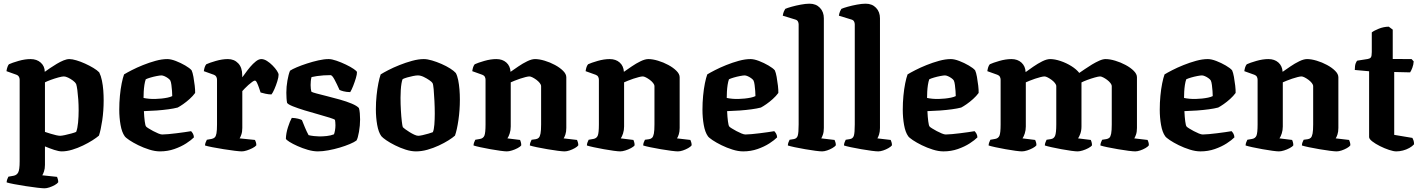

<svg xmlns="http://www.w3.org/2000/svg" viewBox="-20 -820 7701 1040"><path d="M221 200Q211 200 182.5 196.8Q154 193.5 120 188.2Q86 183 57 177.5Q28 172 16 168Q16 160 19.2 151.2Q22.5 142.5 25.5 137L53.5 132Q70.5 129 78.5 114.2Q86.5 99.5 86.5 54V-388Q86.5 -397.5 82.2 -404.8Q78 -412 69.5 -415L15 -434.5Q17 -448.5 20.8 -458.2Q24.5 -468 28.5 -472Q45.5 -480 80.2 -490Q115 -500 145.5 -500Q179.5 -500 201 -480.5Q222.5 -461 222.5 -431Q235 -440 251.8 -451.5Q268.5 -463 287.5 -474.2Q306.5 -485.5 324.2 -492.8Q342 -500 355.5 -500Q371 -500 393.8 -493.2Q416.5 -486.5 440.8 -475.5Q465 -464.5 485.8 -452Q506.5 -439.5 517.5 -428Q527 -409 532.2 -383.2Q537.5 -357.5 539.5 -330.2Q541.5 -303 541.5 -276.5Q541.5 -220 533.8 -167.8Q526 -115.5 516 -85.5Q503.5 -74.5 480.8 -60Q458 -45.5 429.5 -31.8Q401 -18 371 -9Q341 0 314.5 0Q298.5 0 273.5 -8.2Q248.5 -16.5 223.5 -27V73Q223.5 94 218.2 109Q213 124 209 129.5L289 138Q291 142 293.2 150.2Q295.5 158.5 295.5 167Q290.5 174.5 276.8 182.2Q263 190 247.8 195Q232.5 200 221 200ZM305.5 -84.5Q313.5 -84.5 331.2 -88.2Q349 -92 367 -97Q385 -102 392.5 -105.5Q400 -124 403 -156.8Q406 -189.5 406 -221.5Q406 -252.5 404 -281Q402 -309.5 399 -332Q396 -354.5 392.5 -365Q388 -374 375.2 -383.5Q362.5 -393 348.8 -399.5Q335 -406 326 -406Q316.5 -406 296.2 -400.5Q276 -395 255.5 -387.5Q235 -380 223.5 -374V-105.5Q239 -100.5 254.8 -95.5Q270.5 -90.5 284.5 -87.5Q298.5 -84.5 305.5 -84.5Z M846.5 0Q819.5 0 788.5 -9.8Q757.5 -19.5 729 -33.5Q700.5 -47.5 680.5 -61Q660.5 -74.5 655.5 -82Q640 -103.5 633 -143.2Q626 -183 626 -226Q626 -264 629.5 -301Q633 -338 639.2 -368.8Q645.5 -399.5 652 -417Q666.5 -426 693.8 -440Q721 -454 754.5 -467.5Q788 -481 822.5 -490.5Q857 -500 886.5 -500Q905.5 -500 932.2 -489.8Q959 -479.5 983.5 -465.2Q1008 -451 1018 -439Q1023.5 -427 1027.8 -403.5Q1032 -380 1034.8 -355.8Q1037.5 -331.5 1037 -316.5Q1024.5 -299.5 1007 -283.8Q989.5 -268 972.2 -256Q955 -244 942.5 -237.5Q921.5 -232 892 -228Q862.5 -224 828.8 -221.5Q795 -219 759.5 -218Q761 -185.5 764 -162.8Q767 -140 771 -135Q773.5 -131.5 784.8 -124.5Q796 -117.5 810 -110Q824 -102.5 837.5 -97Q851 -91.5 858.5 -91.5Q872 -91.5 892.5 -93.5Q913 -95.5 935.8 -98.2Q958.5 -101 979.5 -104Q1000.5 -107 1015 -109.5Q1019.5 -105 1024.5 -97Q1029.5 -89 1030.5 -76Q1016.5 -61.5 988.8 -43.5Q961 -25.5 924.5 -12.8Q888 0 846.5 0ZM821 -284Q837.5 -284.5 854.8 -286.2Q872 -288 887.5 -291.2Q903 -294.5 913 -299.5Q913 -310.5 911.8 -327Q910.5 -343.5 908.5 -359.5Q906.5 -375.5 902.5 -384Q898.5 -390.5 889.2 -397Q880 -403.5 870.5 -407.5Q861 -411.5 854.5 -411.5Q846.5 -411.5 829.5 -408.2Q812.5 -405 795.5 -400Q778.5 -395 769.5 -390.5Q765 -378 762.2 -360Q759.5 -342 758.5 -323.5Q757.5 -305 757.5 -289.5Q771 -286.5 788.2 -285Q805.5 -283.5 821 -284Z M1290 0Q1279.5 0 1252.2 -3.2Q1225 -6.5 1192 -11.8Q1159 -17 1130.8 -22.5Q1102.5 -28 1090.5 -32Q1090.5 -39.5 1093.8 -48.2Q1097 -57 1100.5 -63L1126 -67.5Q1136.5 -69.5 1143 -75.5Q1149.5 -81.5 1152.5 -97.5Q1155.5 -113.5 1155.5 -146V-388Q1155.5 -397.5 1151.2 -404.8Q1147 -412 1138.5 -415L1084 -434.5Q1086 -447.5 1089 -456.5Q1092 -465.5 1097.5 -472Q1114.5 -480 1149.2 -490Q1184 -500 1214.5 -500Q1248.5 -500 1270.2 -477.2Q1292 -454.5 1292 -413.5V-401.5Q1298 -408 1309.2 -424Q1320.5 -440 1335.2 -457.5Q1350 -475 1365.8 -487.5Q1381.5 -500 1395.5 -500Q1410 -500 1426 -490Q1442 -480 1456.5 -465.2Q1471 -450.5 1480 -436.8Q1489 -423 1489 -415Q1489 -402 1482.2 -380Q1475.5 -358 1466.5 -337.5Q1457.5 -317 1450.5 -308.5Q1435.5 -308.5 1418.5 -312.2Q1401.5 -316 1391.5 -319Q1388.5 -328.5 1383.2 -343.8Q1378 -359 1372.2 -371.2Q1366.5 -383.5 1360.5 -383.5Q1356 -383.5 1346.2 -376.5Q1336.5 -369.5 1325.5 -359.8Q1314.5 -350 1305.5 -340.5Q1296.5 -331 1292.5 -326.5V-127Q1292.5 -106 1287.2 -91Q1282 -76 1278 -70.5L1361 -62Q1363 -58.5 1365.8 -50.5Q1368.5 -42.5 1368.5 -33Q1362 -25 1347.2 -17.5Q1332.5 -10 1316.8 -5Q1301 0 1290 0Z M1702 0Q1676.5 0 1647.2 -8.5Q1618 -17 1591.8 -28.8Q1565.5 -40.5 1548 -51.5Q1530.5 -62.5 1528.5 -68.5Q1529.5 -99 1539.8 -131Q1550 -163 1560.5 -181.5Q1579 -181 1594.2 -177.2Q1609.5 -173.5 1615.5 -169.5Q1621.5 -154.5 1631.5 -130.2Q1641.5 -106 1651.5 -88Q1662.5 -85 1680.8 -83Q1699 -81 1710.5 -81Q1728 -81 1749.8 -83.2Q1771.5 -85.5 1789 -92.5Q1792 -99.5 1794.5 -113.5Q1797 -127.5 1797 -141.5Q1797 -149.5 1796.2 -158Q1795.5 -166.5 1794.5 -170.5Q1791.5 -174.5 1766 -182.5Q1740.5 -190.5 1703.8 -200.8Q1667 -211 1630 -222.2Q1593 -233.5 1566.2 -244.2Q1539.5 -255 1535 -263Q1533 -273 1532 -288.2Q1531 -303.5 1531 -318Q1531 -350 1536.8 -383.2Q1542.5 -416.5 1551 -437Q1562.5 -445 1587.2 -455.5Q1612 -466 1642.8 -476Q1673.5 -486 1704.5 -493Q1735.5 -500 1760.5 -500Q1777 -500 1802.5 -491.2Q1828 -482.5 1853.5 -470.2Q1879 -458 1896.2 -446.2Q1913.5 -434.5 1913.5 -429Q1914 -418.5 1907.8 -397.2Q1901.5 -376 1893 -354.5Q1884.5 -333 1877 -321Q1855.5 -321.5 1840.5 -325.5Q1825.5 -329.5 1819 -333Q1804.5 -365.5 1791.8 -389.2Q1779 -413 1770.5 -413Q1752.5 -413 1733.2 -411.8Q1714 -410.5 1697.2 -408Q1680.5 -405.5 1667.5 -402.5Q1664.5 -392 1663.5 -380.5Q1662.5 -369 1662.5 -359.5Q1662.5 -349 1663.5 -340.5Q1664.5 -332 1666.5 -323.5Q1670.5 -320 1694 -313.8Q1717.5 -307.5 1751.8 -299Q1786 -290.5 1821.5 -280.5Q1857 -270.5 1885 -258.8Q1913 -247 1924 -235Q1927.5 -224.5 1929 -206.8Q1930.5 -189 1930.5 -173Q1930.5 -140 1924.5 -105.8Q1918.5 -71.5 1911 -59Q1899 -50 1874.8 -39.8Q1850.5 -29.5 1820.2 -20.5Q1790 -11.5 1758.8 -5.8Q1727.5 0 1702 0Z M2233 0Q2207 0 2177.2 -9.5Q2147.5 -19 2120 -32.8Q2092.5 -46.5 2072.5 -60.2Q2052.5 -74 2045.5 -82.5Q2030 -104 2023 -144Q2016 -184 2016 -228.5Q2016 -267 2019.8 -303Q2023.5 -339 2029.5 -369Q2035.5 -399 2042 -417Q2056 -426 2083 -440Q2110 -454 2143.8 -467.5Q2177.5 -481 2212.2 -490.5Q2247 -500 2275.5 -500Q2294.5 -500 2320 -492.5Q2345.5 -485 2371.8 -473.5Q2398 -462 2418.8 -448.8Q2439.5 -435.5 2449 -424.5Q2457 -410 2461.8 -386.5Q2466.5 -363 2468.8 -335.5Q2471 -308 2471 -280.5Q2471 -224 2463.2 -170.2Q2455.5 -116.5 2444.5 -85.5Q2432.5 -74.5 2409.5 -60Q2386.5 -45.5 2357 -31.8Q2327.5 -18 2295.5 -9Q2263.5 0 2233 0ZM2245.5 -84.5Q2253.5 -84.5 2269.2 -88Q2285 -91.5 2300.8 -96.2Q2316.5 -101 2324.5 -104Q2330.5 -116.5 2332.8 -145.2Q2335 -174 2335 -205Q2335 -236.5 2333.2 -272.8Q2331.5 -309 2329 -337Q2326.5 -365 2322.5 -370.5Q2319 -376.5 2305.2 -386Q2291.5 -395.5 2274.8 -403.5Q2258 -411.5 2243.5 -411.5Q2233.5 -411.5 2217.2 -408.2Q2201 -405 2185.5 -400.5Q2170 -396 2161 -391.5Q2157.5 -384.5 2154.8 -368.2Q2152 -352 2150.8 -331.8Q2149.5 -311.5 2149.5 -290.5Q2149.5 -257 2151.5 -222.2Q2153.5 -187.5 2156.5 -162.2Q2159.5 -137 2162 -131Q2164.5 -128 2174.5 -120.5Q2184.5 -113 2197.8 -104.8Q2211 -96.5 2224 -90.5Q2237 -84.5 2245.5 -84.5Z M2725.5 0Q2715.5 0 2690.8 -3.2Q2666 -6.5 2636.8 -11.8Q2607.5 -17 2582.2 -22.5Q2557 -28 2545 -32Q2545 -40 2548.2 -48.5Q2551.5 -57 2554.5 -63L2580.5 -67.5Q2597.5 -70.5 2603.8 -85.2Q2610 -100 2610 -146V-388Q2610 -397 2606 -404.2Q2602 -411.5 2592.5 -415L2538 -434.5Q2540 -447.5 2543 -456.5Q2546 -465.5 2551.5 -472Q2568.5 -480 2603.2 -490Q2638 -500 2668.5 -500Q2701.5 -500 2722.5 -481.5Q2743.5 -463 2745.5 -431Q2764 -444 2787.8 -460.2Q2811.5 -476.5 2835.8 -488.2Q2860 -500 2878 -500Q2901 -500 2930.2 -491.2Q2959.5 -482.5 2986.2 -468Q3013 -453.5 3030.2 -436.2Q3047.5 -419 3047.5 -401.5V-127Q3047.5 -106 3042.5 -91.2Q3037.5 -76.5 3033 -70.5L3105.5 -62Q3107.5 -58 3110 -49.8Q3112.5 -41.5 3112.5 -33Q3107.5 -25.5 3093.8 -17.8Q3080 -10 3065 -5Q3050 0 3038 0Q3027.5 0 3001.8 -3.2Q2976 -6.5 2945.2 -11.8Q2914.5 -17 2888.2 -22.5Q2862 -28 2850 -32Q2850 -40.5 2853.2 -49Q2856.5 -57.5 2859.5 -63L2881.5 -66Q2892 -67.5 2898.2 -73.8Q2904.5 -80 2907.8 -96.5Q2911 -113 2911 -146V-353Q2911 -361 2903.8 -370.2Q2896.5 -379.5 2885.8 -387.5Q2875 -395.5 2864.5 -400.8Q2854 -406 2848 -406Q2840.5 -406 2826.5 -402.5Q2812.5 -399 2797 -393.8Q2781.5 -388.5 2767.8 -383Q2754 -377.5 2746.5 -374V-135Q2746.5 -114.5 2740.8 -97Q2735 -79.5 2728.5 -70.5L2797 -62Q2798.5 -59.5 2801 -51Q2803.5 -42.5 2803.5 -33Q2798.5 -25.5 2784 -17.8Q2769.5 -10 2753.2 -5Q2737 0 2725.5 0Z M3339.5 0Q3329.5 0 3304.8 -3.2Q3280 -6.5 3250.8 -11.8Q3221.5 -17 3196.2 -22.5Q3171 -28 3159 -32Q3159 -40 3162.2 -48.5Q3165.5 -57 3168.5 -63L3194.5 -67.5Q3211.5 -70.5 3217.8 -85.2Q3224 -100 3224 -146V-388Q3224 -397 3220 -404.2Q3216 -411.5 3206.5 -415L3152 -434.5Q3154 -447.5 3157 -456.5Q3160 -465.5 3165.5 -472Q3182.5 -480 3217.2 -490Q3252 -500 3282.5 -500Q3315.5 -500 3336.5 -481.5Q3357.5 -463 3359.5 -431Q3378 -444 3401.8 -460.2Q3425.5 -476.5 3449.8 -488.2Q3474 -500 3492 -500Q3515 -500 3544.2 -491.2Q3573.5 -482.5 3600.2 -468Q3627 -453.5 3644.2 -436.2Q3661.5 -419 3661.5 -401.5V-127Q3661.5 -106 3656.5 -91.2Q3651.5 -76.5 3647 -70.5L3719.5 -62Q3721.5 -58 3724 -49.8Q3726.5 -41.5 3726.5 -33Q3721.5 -25.5 3707.8 -17.8Q3694 -10 3679 -5Q3664 0 3652 0Q3641.5 0 3615.8 -3.2Q3590 -6.5 3559.2 -11.8Q3528.5 -17 3502.2 -22.5Q3476 -28 3464 -32Q3464 -40.5 3467.2 -49Q3470.5 -57.5 3473.5 -63L3495.5 -66Q3506 -67.5 3512.2 -73.8Q3518.5 -80 3521.8 -96.5Q3525 -113 3525 -146V-353Q3525 -361 3517.8 -370.2Q3510.5 -379.5 3499.8 -387.5Q3489 -395.5 3478.5 -400.8Q3468 -406 3462 -406Q3454.5 -406 3440.5 -402.5Q3426.5 -399 3411 -393.8Q3395.5 -388.5 3381.8 -383Q3368 -377.5 3360.5 -374V-135Q3360.5 -114.5 3354.8 -97Q3349 -79.5 3342.5 -70.5L3411 -62Q3412.5 -59.5 3415 -51Q3417.5 -42.5 3417.5 -33Q3412.5 -25.5 3398 -17.8Q3383.5 -10 3367.2 -5Q3351 0 3339.5 0Z M4005.5 0Q3978.5 0 3947.5 -9.8Q3916.5 -19.5 3888 -33.5Q3859.5 -47.5 3839.5 -61Q3819.5 -74.5 3814.5 -82Q3799 -103.5 3792 -143.2Q3785 -183 3785 -226Q3785 -264 3788.5 -301Q3792 -338 3798.2 -368.8Q3804.5 -399.5 3811 -417Q3825.5 -426 3852.8 -440Q3880 -454 3913.5 -467.5Q3947 -481 3981.5 -490.5Q4016 -500 4045.5 -500Q4064.5 -500 4091.2 -489.8Q4118 -479.5 4142.5 -465.2Q4167 -451 4177 -439Q4182.5 -427 4186.8 -403.5Q4191 -380 4193.8 -355.8Q4196.5 -331.5 4196 -316.5Q4183.5 -299.5 4166 -283.8Q4148.5 -268 4131.2 -256Q4114 -244 4101.5 -237.5Q4080.5 -232 4051 -228Q4021.5 -224 3987.8 -221.5Q3954 -219 3918.5 -218Q3920 -185.5 3923 -162.8Q3926 -140 3930 -135Q3932.5 -131.5 3943.8 -124.5Q3955 -117.5 3969 -110Q3983 -102.5 3996.5 -97Q4010 -91.5 4017.5 -91.5Q4031 -91.5 4051.5 -93.5Q4072 -95.5 4094.8 -98.2Q4117.5 -101 4138.5 -104Q4159.5 -107 4174 -109.5Q4178.5 -105 4183.5 -97Q4188.5 -89 4189.5 -76Q4175.5 -61.5 4147.8 -43.5Q4120 -25.5 4083.5 -12.8Q4047 0 4005.5 0ZM3980 -284Q3996.5 -284.5 4013.8 -286.2Q4031 -288 4046.5 -291.2Q4062 -294.5 4072 -299.5Q4072 -310.5 4070.8 -327Q4069.5 -343.5 4067.5 -359.5Q4065.5 -375.5 4061.5 -384Q4057.5 -390.5 4048.2 -397Q4039 -403.5 4029.5 -407.5Q4020 -411.5 4013.5 -411.5Q4005.5 -411.5 3988.5 -408.2Q3971.5 -405 3954.5 -400Q3937.5 -395 3928.5 -390.5Q3924 -378 3921.2 -360Q3918.5 -342 3917.5 -323.5Q3916.5 -305 3916.5 -289.5Q3930 -286.5 3947.2 -285Q3964.5 -283.5 3980 -284Z M4433 0Q4422.5 0 4397.2 -3.2Q4372 -6.5 4341.5 -11.8Q4311 -17 4285.2 -22.5Q4259.5 -28 4247.5 -32Q4247.5 -40 4250.8 -48.8Q4254 -57.5 4257 -63L4279 -66.5Q4296 -69 4301 -84.8Q4306 -100.5 4306 -146V-688Q4306 -696 4302.2 -703.5Q4298.5 -711 4288.5 -714L4220 -735Q4222 -748.5 4226.2 -758.2Q4230.5 -768 4233.5 -772Q4244.5 -777 4267.8 -783.5Q4291 -790 4317.8 -795Q4344.5 -800 4365 -800Q4400 -800 4421.2 -777.8Q4442.5 -755.5 4442.5 -721V-127Q4442.5 -105.5 4437.5 -91Q4432.5 -76.5 4428.5 -70.5L4500.5 -62Q4502.5 -58 4505 -50Q4507.5 -42 4507.5 -33Q4502 -25.5 4488.5 -17.8Q4475 -10 4459.8 -5Q4444.5 0 4433 0Z M4737 0Q4726.5 0 4701.2 -3.2Q4676 -6.5 4645.5 -11.8Q4615 -17 4589.2 -22.5Q4563.5 -28 4551.5 -32Q4551.5 -40 4554.8 -48.8Q4558 -57.5 4561 -63L4583 -66.5Q4600 -69 4605 -84.8Q4610 -100.5 4610 -146V-688Q4610 -696 4606.2 -703.5Q4602.5 -711 4592.5 -714L4524 -735Q4526 -748.5 4530.2 -758.2Q4534.5 -768 4537.5 -772Q4548.5 -777 4571.8 -783.5Q4595 -790 4621.8 -795Q4648.5 -800 4669 -800Q4704 -800 4725.2 -777.8Q4746.5 -755.5 4746.5 -721V-127Q4746.5 -105.5 4741.5 -91Q4736.5 -76.5 4732.5 -70.5L4804.5 -62Q4806.5 -58 4809 -50Q4811.5 -42 4811.5 -33Q4806 -25.5 4792.5 -17.8Q4779 -10 4763.8 -5Q4748.5 0 4737 0Z M5090.5 0Q5063.5 0 5032.5 -9.8Q5001.5 -19.5 4973 -33.5Q4944.5 -47.5 4924.5 -61Q4904.5 -74.5 4899.5 -82Q4884 -103.5 4877 -143.2Q4870 -183 4870 -226Q4870 -264 4873.5 -301Q4877 -338 4883.2 -368.8Q4889.5 -399.5 4896 -417Q4910.5 -426 4937.8 -440Q4965 -454 4998.5 -467.5Q5032 -481 5066.5 -490.5Q5101 -500 5130.5 -500Q5149.5 -500 5176.2 -489.8Q5203 -479.5 5227.5 -465.2Q5252 -451 5262 -439Q5267.5 -427 5271.8 -403.5Q5276 -380 5278.8 -355.8Q5281.5 -331.5 5281 -316.5Q5268.5 -299.5 5251 -283.8Q5233.5 -268 5216.2 -256Q5199 -244 5186.5 -237.5Q5165.5 -232 5136 -228Q5106.5 -224 5072.8 -221.5Q5039 -219 5003.5 -218Q5005 -185.5 5008 -162.8Q5011 -140 5015 -135Q5017.5 -131.5 5028.8 -124.5Q5040 -117.5 5054 -110Q5068 -102.5 5081.5 -97Q5095 -91.5 5102.5 -91.5Q5116 -91.5 5136.5 -93.5Q5157 -95.5 5179.8 -98.2Q5202.5 -101 5223.5 -104Q5244.5 -107 5259 -109.5Q5263.5 -105 5268.5 -97Q5273.5 -89 5274.5 -76Q5260.5 -61.5 5232.8 -43.5Q5205 -25.5 5168.5 -12.8Q5132 0 5090.5 0ZM5065 -284Q5081.5 -284.5 5098.8 -286.2Q5116 -288 5131.5 -291.2Q5147 -294.5 5157 -299.5Q5157 -310.5 5155.8 -327Q5154.5 -343.5 5152.5 -359.5Q5150.5 -375.5 5146.5 -384Q5142.5 -390.5 5133.2 -397Q5124 -403.5 5114.5 -407.5Q5105 -411.5 5098.5 -411.5Q5090.5 -411.5 5073.5 -408.2Q5056.5 -405 5039.5 -400Q5022.5 -395 5013.5 -390.5Q5009 -378 5006.2 -360Q5003.5 -342 5002.5 -323.5Q5001.5 -305 5001.5 -289.5Q5015 -286.5 5032.2 -285Q5049.5 -283.5 5065 -284Z M5515.5 0Q5505.5 0 5480.8 -3.2Q5456 -6.5 5426.8 -11.8Q5397.5 -17 5372.2 -22.5Q5347 -28 5335 -32Q5335 -40 5338.2 -48.5Q5341.5 -57 5344.5 -63L5370.5 -67.5Q5387.5 -70.5 5393.8 -85.2Q5400 -100 5400 -146V-388Q5400 -397 5396 -404.2Q5392 -411.5 5382.5 -415L5328 -434.5Q5330 -447.5 5333 -456.5Q5336 -465.5 5341.5 -472Q5358.5 -480 5393.2 -490Q5428 -500 5458.5 -500Q5492 -500 5513 -480.8Q5534 -461.5 5535.5 -429.5Q5553.5 -442.5 5577.2 -459Q5601 -475.5 5625.5 -487.8Q5650 -500 5668 -500Q5693.5 -500 5724.8 -489.5Q5756 -479 5783.5 -461.8Q5811 -444.5 5826 -425Q5838.5 -433.5 5856.8 -446Q5875 -458.5 5895.2 -470.8Q5915.5 -483 5934.8 -491.5Q5954 -500 5968.5 -500Q5991.5 -500 6020.8 -491.2Q6050 -482.5 6077 -468Q6104 -453.5 6121.2 -436.2Q6138.5 -419 6138.5 -401.5V-127Q6138.5 -105 6133.2 -90.5Q6128 -76 6124 -70.5L6196 -62Q6198 -58.5 6200.5 -50.8Q6203 -43 6203 -33Q6198 -25.5 6184.5 -17.8Q6171 -10 6155.8 -5Q6140.5 0 6129 0Q6118.5 0 6092.5 -3.2Q6066.5 -6.5 6035.8 -11.8Q6005 -17 5978.8 -22.5Q5952.5 -28 5940.5 -32Q5940.5 -40.5 5943.8 -49Q5947 -57.5 5950 -63L5972.5 -66.5Q5982.5 -68 5989 -73.8Q5995.5 -79.5 5998.8 -96.2Q6002 -113 6002 -146V-353Q6002 -361 5994.8 -370.2Q5987.5 -379.5 5976.8 -387.5Q5966 -395.5 5955.5 -400.8Q5945 -406 5939 -406Q5930 -406 5909.8 -400.2Q5889.5 -394.5 5869.5 -387Q5849.5 -379.5 5838 -373.5V-135Q5838 -113 5831.8 -95.8Q5825.5 -78.5 5819.5 -70.5L5888.5 -62Q5890 -59.5 5892.5 -51Q5895 -42.5 5895 -33Q5890 -25.5 5875.5 -17.8Q5861 -10 5844.8 -5Q5828.5 0 5817 0Q5806.5 0 5782.2 -3.2Q5758 -6.5 5729.5 -11.8Q5701 -17 5676.2 -22.5Q5651.5 -28 5639.5 -32Q5639.5 -40 5643 -49Q5646.5 -58 5649 -63L5672 -66.5Q5689 -69 5695.2 -84.8Q5701.5 -100.5 5701.5 -146V-353Q5701.5 -361 5694.2 -370.2Q5687 -379.5 5676 -387.5Q5665 -395.5 5654.5 -400.8Q5644 -406 5638 -406Q5630.5 -406 5616.5 -402.5Q5602.5 -399 5587 -393.8Q5571.5 -388.5 5557.8 -383Q5544 -377.5 5536.5 -374V-135Q5536.5 -114.5 5530.8 -97Q5525 -79.5 5518.5 -70.5L5587 -62Q5589 -58.5 5591.5 -50.5Q5594 -42.5 5594 -33Q5588.5 -25.5 5574 -17.8Q5559.5 -10 5543.5 -5Q5527.5 0 5515.5 0Z M6482.5 0Q6455.5 0 6424.5 -9.8Q6393.5 -19.5 6365 -33.5Q6336.5 -47.5 6316.5 -61Q6296.5 -74.5 6291.5 -82Q6276 -103.5 6269 -143.2Q6262 -183 6262 -226Q6262 -264 6265.5 -301Q6269 -338 6275.2 -368.8Q6281.5 -399.5 6288 -417Q6302.5 -426 6329.8 -440Q6357 -454 6390.5 -467.5Q6424 -481 6458.5 -490.5Q6493 -500 6522.5 -500Q6541.5 -500 6568.2 -489.8Q6595 -479.5 6619.5 -465.2Q6644 -451 6654 -439Q6659.5 -427 6663.8 -403.5Q6668 -380 6670.8 -355.8Q6673.5 -331.5 6673 -316.5Q6660.5 -299.5 6643 -283.8Q6625.5 -268 6608.2 -256Q6591 -244 6578.5 -237.5Q6557.5 -232 6528 -228Q6498.5 -224 6464.8 -221.5Q6431 -219 6395.5 -218Q6397 -185.5 6400 -162.8Q6403 -140 6407 -135Q6409.5 -131.5 6420.8 -124.5Q6432 -117.5 6446 -110Q6460 -102.5 6473.5 -97Q6487 -91.5 6494.5 -91.5Q6508 -91.5 6528.5 -93.5Q6549 -95.5 6571.8 -98.2Q6594.5 -101 6615.5 -104Q6636.5 -107 6651 -109.5Q6655.5 -105 6660.5 -97Q6665.5 -89 6666.5 -76Q6652.5 -61.5 6624.8 -43.5Q6597 -25.5 6560.5 -12.8Q6524 0 6482.5 0ZM6457 -284Q6473.5 -284.5 6490.8 -286.2Q6508 -288 6523.5 -291.2Q6539 -294.5 6549 -299.5Q6549 -310.5 6547.8 -327Q6546.5 -343.5 6544.5 -359.5Q6542.5 -375.5 6538.5 -384Q6534.5 -390.5 6525.2 -397Q6516 -403.5 6506.5 -407.5Q6497 -411.5 6490.5 -411.5Q6482.5 -411.5 6465.5 -408.2Q6448.5 -405 6431.5 -400Q6414.5 -395 6405.5 -390.5Q6401 -378 6398.2 -360Q6395.5 -342 6394.5 -323.5Q6393.5 -305 6393.5 -289.5Q6407 -286.5 6424.2 -285Q6441.5 -283.5 6457 -284Z M6907.5 0Q6897.5 0 6872.8 -3.2Q6848 -6.5 6818.8 -11.8Q6789.5 -17 6764.2 -22.5Q6739 -28 6727 -32Q6727 -40 6730.2 -48.5Q6733.5 -57 6736.5 -63L6762.5 -67.5Q6779.5 -70.5 6785.8 -85.2Q6792 -100 6792 -146V-388Q6792 -397 6788 -404.2Q6784 -411.5 6774.5 -415L6720 -434.5Q6722 -447.5 6725 -456.5Q6728 -465.5 6733.5 -472Q6750.5 -480 6785.2 -490Q6820 -500 6850.5 -500Q6883.5 -500 6904.5 -481.5Q6925.5 -463 6927.5 -431Q6946 -444 6969.8 -460.2Q6993.5 -476.5 7017.8 -488.2Q7042 -500 7060 -500Q7083 -500 7112.2 -491.2Q7141.5 -482.5 7168.2 -468Q7195 -453.5 7212.2 -436.2Q7229.5 -419 7229.5 -401.5V-127Q7229.5 -106 7224.5 -91.2Q7219.5 -76.5 7215 -70.5L7287.5 -62Q7289.5 -58 7292 -49.8Q7294.5 -41.5 7294.5 -33Q7289.5 -25.5 7275.8 -17.8Q7262 -10 7247 -5Q7232 0 7220 0Q7209.5 0 7183.8 -3.2Q7158 -6.5 7127.2 -11.8Q7096.5 -17 7070.2 -22.5Q7044 -28 7032 -32Q7032 -40.5 7035.2 -49Q7038.5 -57.5 7041.5 -63L7063.5 -66Q7074 -67.5 7080.2 -73.8Q7086.5 -80 7089.8 -96.5Q7093 -113 7093 -146V-353Q7093 -361 7085.8 -370.2Q7078.5 -379.5 7067.8 -387.5Q7057 -395.5 7046.5 -400.8Q7036 -406 7030 -406Q7022.5 -406 7008.5 -402.5Q6994.5 -399 6979 -393.8Q6963.5 -388.5 6949.8 -383Q6936 -377.5 6928.5 -374V-135Q6928.5 -114.5 6922.8 -97Q6917 -79.5 6910.5 -70.5L6979 -62Q6980.5 -59.5 6983 -51Q6985.5 -42.5 6985.5 -33Q6980.5 -25.5 6966 -17.8Q6951.5 -10 6935.2 -5Q6919 0 6907.5 0Z M7543 0Q7528.5 0 7504.2 -8Q7480 -16 7455 -28.5Q7430 -41 7413 -54.2Q7396 -67.5 7396 -77.5V-434L7318.5 -441Q7318.5 -464.5 7323.2 -476.8Q7328 -489 7332 -491.5L7389 -500.5Q7400.5 -502.5 7405.5 -509.2Q7410.5 -516 7410.5 -538V-644.5Q7422.5 -654 7448.5 -664.5Q7474.5 -675 7502.5 -675.5L7524 -659.5V-500.5L7626 -500L7637.5 -487.5Q7636.5 -469.5 7630.2 -453Q7624 -436.5 7618 -428L7532 -430V-89.5L7630.5 -73Q7633 -69 7636.2 -60.2Q7639.5 -51.5 7639.5 -38.5Q7630 -27.5 7613.8 -18.5Q7597.5 -9.5 7579.2 -4.8Q7561 0 7543 0Z"/></svg>

Font: Texturina Medium
Style: Regular
Weight: 500
Designer: Guillermo Torres Carreño
Foundry: Omnibus-Type
Version: Version 1.003